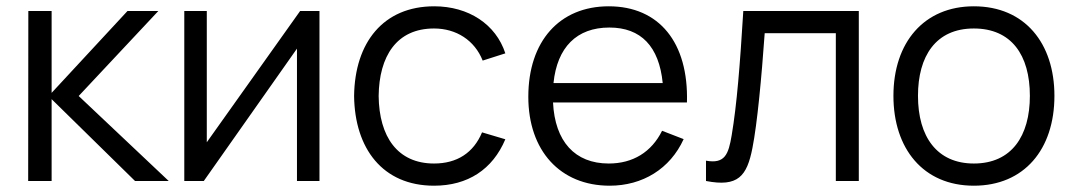

<svg xmlns="http://www.w3.org/2000/svg" viewBox="-20 -575 3410 610"><path d="M144 0V-260L409 0H516L230 -270L483 -540H385L144 -280V-540H70L69.5 0Z M933.5 -540 637 -123V-540H565.5V0H627.5L923.5 -420.5V0H995V-540Z M1359 15C1466 15 1545 -36.5 1585.5 -132.5L1511.5 -154.5C1484.5 -89.5 1432 -55.5 1359 -55.5C1243 -55.5 1184.5 -140.5 1183 -270C1184.5 -396 1239.5 -484.5 1359 -484.5C1429.5 -484.5 1488 -447 1513.5 -382.5L1585.5 -405.5C1555.5 -498 1468.5 -555 1359.5 -555C1198 -555 1107 -440 1105 -270C1107 -103.5 1195.5 15 1359 15Z M1917 15C2021.5 15 2109 -38.5 2152 -133L2083.5 -159.5C2050 -92 1991 -55.5 1914 -55.5C1806.5 -55.5 1743 -125.5 1737 -249.5H2162.5C2168 -440 2074 -555 1914 -555C1758 -555 1658.5 -444.5 1658.5 -267.5C1658.5 -96.5 1759.5 15 1917 15ZM1916 -487.5C2016.5 -487.5 2074 -427.5 2085.5 -311H1738.5C1750 -424.5 1812 -487.5 1916 -487.5Z M2223 0C2325 20 2353 -15.5 2370.5 -104.5C2386 -183 2399.5 -328.5 2409.5 -469.5H2635.5V0H2708.5V-540H2341.5C2331 -368.5 2321 -242 2304.5 -144.5C2294.5 -85.5 2283.5 -53.5 2223 -64.5Z M3074 15C3234 15 3330 -100.5 3330 -270.5C3330 -437.5 3236 -555 3074 -555C2916 -555 2818.5 -440.5 2818.5 -270.5C2818.5 -103 2913 15 3074 15ZM3074 -55.5C2957 -55.5 2896.5 -140.5 2896.5 -270.5C2896.5 -396.5 2953 -484.5 3074 -484.5C3193 -484.5 3252 -400.5 3252 -270.5C3252 -143 3194 -55.5 3074 -55.5Z"/></svg>

Font: Manrope
Style: Regular
Weight: 400
Designer: Mikhail Sharanda
Foundry: Mikhail Sharanda
Version: Version 4.505